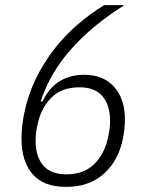

<svg xmlns="http://www.w3.org/2000/svg" viewBox="-20 -718 580 750"><path d="M238 12Q150 12 107 -38Q64 -88 64 -176Q64 -202 67 -228Q70 -254 75 -277Q89 -347 119.5 -409.5Q150 -472 191.5 -525.5Q233 -579 283 -622Q333 -665 387 -698H466Q340 -619 257 -525Q174 -431 139 -322H146Q175 -380 216.5 -403Q258 -426 308 -426Q384 -426 426 -378.5Q468 -331 468 -252Q468 -231 465.5 -211Q463 -191 460 -176Q443 -91 386 -39.5Q329 12 238 12ZM239 -37Q309 -37 350 -79Q391 -121 404 -190Q410 -220 410 -246Q410 -307 380.5 -342Q351 -377 290 -377Q220 -377 179 -335Q138 -293 125 -224Q119 -194 119 -168Q119 -107 148.5 -72Q178 -37 239 -37Z"/></svg>

Font: IBM Plex Sans Cond Light
Style: Italic
Weight: 300
Width: 3
Italic angle: -11°
Designer: Mike Abbink, Paul van der Laan, Pieter van Rosmalen
Foundry: Bold Monday
Version: Version 1.3